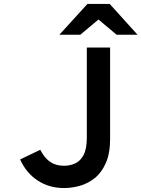

<svg xmlns="http://www.w3.org/2000/svg" viewBox="-20 -941 717 973"><path d="M305 12Q229.5 12 171.2 -26Q113 -64 82 -133L184 -182Q197.5 -156 214.2 -138Q231 -120 253.2 -110.5Q275.5 -101 306 -101Q334.5 -101 360.8 -112.8Q387 -124.5 403.5 -155.5Q420 -186.5 420 -244V-700H538V-238Q538 -164 516.5 -115.2Q495 -66.5 460.5 -38.8Q426 -11 385 0.5Q344 12 305 12ZM281 -765 423 -921H536L677 -765H571L479 -842L387 -765Z"/></svg>

Font: Overpass Mono Light
Style: Regular
Weight: 300
Monospace: yes
Designer: Delve Withrington, Dave Bailey
Foundry: Delve Fonts LLC
Version: Version 4.000